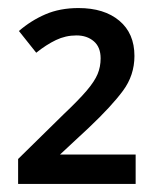

<svg xmlns="http://www.w3.org/2000/svg" viewBox="-20 -873 399 477"><path d="M317 -416H25V-478L138 -589Q176 -625 195.5 -648Q215 -671 222.5 -689Q230 -707 230 -728Q230 -756 213 -770.5Q196 -785 170 -785Q143 -785 119 -773.5Q95 -762 70 -742L27 -796Q57 -822 93 -837.5Q129 -853 175 -853Q239 -853 276.5 -821.5Q314 -790 314 -734Q314 -686 285.5 -647.5Q257 -609 201 -556L129 -489H317Z"/></svg>

Font: Noto Sans Medium
Style: Regular
Weight: 500
Designer: Monotype Design Team
Foundry: Monotype Imaging Inc.
Version: Version 2.007